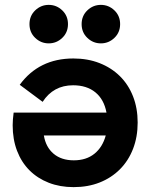

<svg xmlns="http://www.w3.org/2000/svg" viewBox="-20 -754 621 788"><path d="M282 14Q226 14 180 -4Q134 -22 101 -55Q68 -88 50 -135Q32 -182 32 -240Q32 -251 33 -264Q34 -277 36 -292H417Q407 -346 371.5 -375Q336 -404 280 -404Q199 -404 155 -336L61 -406Q140 -514 281 -514Q340 -514 388.5 -495Q437 -476 472 -441.5Q507 -407 526 -358.5Q545 -310 545 -251Q545 -192 526 -143Q507 -94 472 -59Q437 -24 389 -5Q341 14 282 14ZM283 -96Q334 -96 367.5 -123Q401 -150 414 -198H160Q168 -150 200 -123Q232 -96 283 -96ZM180 -576Q148 -576 124.5 -598.5Q101 -621 101 -655Q101 -689 124.5 -711.5Q148 -734 180 -734Q212 -734 235.5 -711.5Q259 -689 259 -655Q259 -621 235.5 -598.5Q212 -576 180 -576ZM394 -576Q362 -576 338.5 -598.5Q315 -621 315 -655Q315 -689 338.5 -711.5Q362 -734 394 -734Q426 -734 449.5 -711.5Q473 -689 473 -655Q473 -621 449.5 -598.5Q426 -576 394 -576Z"/></svg>

Font: NT Somic Bold
Style: Regular
Weight: 700
Designer: Ravid Balaliev — lead type designer, mastering
Michael Voronin — secret advisor, marketing
Ivan Kovalenko — best boy
Foundry: NT Type
Version: Version 0.7